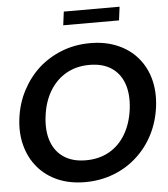

<svg xmlns="http://www.w3.org/2000/svg" viewBox="-60 -967 899 1029"><g transform="rotate(-5 389.0 -452.5)"><path d="M356.7 8Q274.3 8 210.2 -19.9Q146.2 -47.7 103.9 -97.8Q61.7 -147 43.1 -214.8Q24.5 -282.6 34.5 -362Q44.5 -441.8 79.6 -509.4Q114.7 -577 168.4 -626.6Q223.2 -676.1 294.3 -704Q365.4 -731.8 447.8 -731.8Q529.7 -731.8 594.7 -703.7Q659.8 -675.6 701.5 -626Q744.2 -576.4 762.1 -508.8Q779.9 -441.3 769.9 -362Q759.9 -282.6 725.6 -214.8Q691.2 -147 636.9 -97.8Q582.8 -47.7 511 -19.9Q439.1 8 356.7 8ZM370.7 -108.3Q442.3 -108.3 496.7 -139.2Q551 -170.1 584.8 -227.3Q618.5 -284.5 628.4 -362Q637.8 -439.4 618.1 -496.4Q598.5 -553.3 551.7 -584.6Q504.9 -615.9 433.3 -615.9Q362.3 -615.9 307.8 -584.6Q253.3 -553.3 219.2 -496.4Q185 -439.4 175.6 -362Q165.7 -284.5 185.9 -227.5Q206 -170.5 253.1 -139.4Q300.1 -108.3 370.7 -108.3ZM312.4 -839.7 321.7 -912.5H621.8L612.5 -839.7Z"/></g></svg>

Font: Aleo
Style: Italic
Weight: 400
Italic angle: -7°
Designer: Alessio Laiso
Foundry: Alessio Laiso
Version: Version 2.001;gftools[0.9.29]